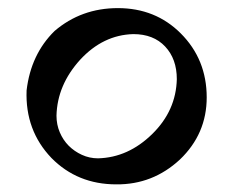

<svg xmlns="http://www.w3.org/2000/svg" viewBox="-20 -537 601 483"><path d="M500 -292Q500 -200.2 432.6 -135.7Q364.3 -72.3 272.5 -73.2Q174.8 -73.2 109.4 -139.6Q43 -209 46.9 -309.6Q57.6 -400.4 117.2 -459Q184.6 -516.6 276.4 -516.6Q371.1 -516.6 434.6 -453.1Q500 -387.7 500 -292ZM424.8 -337.9Q424.8 -388.7 395.5 -419.9Q366.2 -451.2 315.4 -451.2Q239.3 -449.2 181.6 -386.7Q124 -323.2 122.1 -246.1Q122.1 -223.6 130.4 -204.1Q138.7 -184.6 152.8 -170.4Q167 -156.2 186 -147.5Q205.1 -138.7 226.6 -138.7Q302.7 -140.6 363.3 -200.2Q422.9 -258.8 424.8 -337.9Z"/></svg>

Font: Podda
Style: Regular
Weight: 400
Designer: Md. Tanbin Islam Siyam
Foundry: Tanbin Islam Siyam
Version: Version 0.258